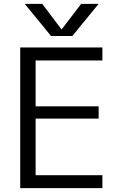

<svg xmlns="http://www.w3.org/2000/svg" viewBox="-20 -977 627 997"><path d="M199.2 -957 298.8 -825.2H300.8L401.4 -957H492.2L355.5 -790H245.1L108.4 -957ZM165 -663.1V-424.8H492.2V-361.3H165V-67.4H511.7V0H85V-730.5H511.7V-663.1Z"/></svg>

Font: Mgen+ 1c regular
Style: Regular
Weight: 400
Designer: [Source Han Sans]
Ryoko NISHIZUKA  (kana & ideographs); Paul D. Hunt (Latin, Greek & Cyrillic); Wenlong ZHANG  (bopomofo
Version: Version 1.059.20150602